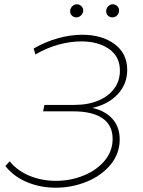

<svg xmlns="http://www.w3.org/2000/svg" viewBox="-20 -869 666 895"><path d="M538 -219Q538 -153 495.5 -101.5Q453 -50 384 -22Q315 6 240 6Q169 6 107 -19.5Q45 -45 5 -95L25 -117Q62 -72 119 -49Q176 -26 241 -26Q308 -26 369 -50.5Q430 -75 467.5 -119.5Q505 -164 505 -222Q505 -285 458 -317.5Q411 -350 321 -350H181L187 -380H327Q391 -380 439 -400.5Q487 -421 513 -457Q539 -493 539 -540Q539 -605 488.5 -640.5Q438 -676 359 -676Q308 -676 253 -661Q198 -646 145 -615L137 -643Q193 -675 251 -691Q309 -707 363 -707Q455 -707 514 -663.5Q573 -620 573 -543Q573 -478 529.5 -430.5Q486 -383 411 -366Q472 -352 505 -314Q538 -276 538 -219ZM307 -816Q307 -830 316.5 -839.5Q326 -849 339 -849Q350 -849 359 -840.5Q368 -832 368 -821Q368 -808 358.5 -798Q349 -788 336 -788Q324 -788 315.5 -796Q307 -804 307 -816ZM475 -816Q475 -830 484 -839.5Q493 -849 506 -849Q518 -849 526.5 -840.5Q535 -832 535 -821Q535 -807 526 -797.5Q517 -788 504 -788Q492 -788 483.5 -796Q475 -804 475 -816Z"/></svg>

Font: Montserrat Alternates ExLight
Style: Italic
Weight: 275
Italic angle: -11.3°
Designer: Julieta Ulanovsky
Foundry: Julieta Ulanovsky
Version: Version 7.200